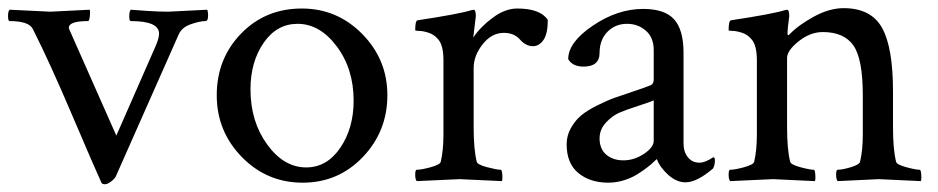

<svg xmlns="http://www.w3.org/2000/svg" viewBox="-22 -448 2336 478"><path d="M374 -364.3Q374 -395.5 303.7 -395.5Q299.8 -395.5 299.8 -407.7Q299.8 -419.9 303.7 -423.8Q314.5 -422.9 343.8 -420.9Q373 -418.9 396.5 -418.9L494.1 -423.8Q496.1 -418 496.1 -409.2Q496.1 -395.5 489.3 -395.5Q475.6 -395.5 453.1 -387.7Q430.7 -379.9 422.9 -362.3L267.6 -11.7Q265.6 -4.9 255.9 2.9Q246.1 10.7 239.3 10.7Q232.4 10.7 230.5 6.8Q213.9 -29.3 157.7 -161.1Q101.6 -293 59.6 -376Q49.8 -395.5 2 -395.5Q-2 -395.5 -2 -408.2Q-2 -419.9 2 -423.8Q102.5 -418.9 103.5 -418.9L201.2 -423.8Q203.1 -419.9 201.7 -407.7Q200.2 -395.5 197.3 -395.5Q149.4 -395.5 149.4 -378.9Q149.4 -377 150.4 -375L267.6 -110.4L366.2 -335Q374 -353.5 374 -364.3Z M718.8 -388.7Q667 -388.7 634.3 -341.3Q601.6 -293.9 601.6 -225.6Q601.6 -145.5 643.1 -88.4Q684.6 -31.2 740.2 -31.2Q792 -31.2 825.2 -80.1Q858.4 -128.9 858.4 -197.3Q858.4 -276.4 816.4 -332.5Q774.4 -388.7 718.8 -388.7ZM729.5 -426.8Q817.4 -426.8 879.9 -363.3Q942.4 -299.8 942.4 -210.9Q942.4 -121.1 881.3 -57.1Q820.3 6.8 731.4 6.8Q642.6 6.8 580.1 -57.1Q517.6 -121.1 517.6 -210.9Q517.6 -301.8 578.1 -364.3Q638.7 -426.8 729.5 -426.8Z M1265.6 -426.8Q1323.2 -426.8 1341.8 -398.4Q1341.8 -364.3 1331.1 -348.6Q1320.3 -333 1304.7 -333Q1287.1 -333 1272.5 -349.6Q1257.8 -366.2 1232.4 -366.2Q1202.1 -366.2 1179.7 -337.9Q1157.2 -309.6 1157.2 -278.3V-131.8Q1157.2 -75.2 1165 -44.9Q1167 -38.1 1190.9 -31.7Q1214.8 -25.4 1224.6 -25.4Q1227.5 -25.4 1228.5 -13.7Q1229.5 -2 1227.5 2.9Q1129.9 -2 1122.1 -2Q1116.2 -2 1015.6 2.9Q1011.7 -1 1011.7 -13.2Q1011.7 -25.4 1015.6 -25.4Q1027.3 -25.4 1050.3 -31.7Q1073.2 -38.1 1075.2 -44.9Q1082 -73.2 1082 -113.3V-297.9Q1082 -335.9 1068.4 -350.6Q1058.6 -362.3 1044.4 -366.7Q1030.3 -371.1 1021 -371.1Q1011.7 -371.1 1011.7 -373Q1011.7 -396.5 1017.6 -397.5Q1121.1 -413.1 1152.3 -422.9Q1153.3 -422.9 1155.3 -423.3Q1157.2 -423.8 1157.2 -423.8Q1161.1 -423.8 1162.1 -415.5Q1163.1 -407.2 1162.1 -403.3L1156.2 -354.5Q1173.8 -380.9 1204.6 -403.8Q1235.4 -426.8 1265.6 -426.8Z M1605.5 -97.7V-198.2Q1597.7 -194.3 1567.4 -184.6Q1537.1 -174.8 1520 -167.5Q1502.9 -160.2 1486.8 -143.1Q1470.7 -126 1470.7 -103.5Q1470.7 -77.1 1487.3 -63Q1503.9 -48.8 1530.3 -48.8Q1556.6 -48.8 1581.1 -64.9Q1605.5 -81.1 1605.5 -97.7ZM1579.1 -425.8Q1632.8 -425.8 1656.2 -399.9Q1679.7 -374 1679.7 -316.4V-90.8Q1679.7 -70.3 1690.4 -56.6Q1701.2 -43 1719.7 -43Q1733.4 -43 1753.9 -56.6Q1757.8 -56.6 1757.8 -48.8Q1757.8 -36.1 1752.9 -28.3Q1712.9 5.9 1684.6 5.9Q1662.1 5.9 1641.6 -12.7Q1621.1 -31.2 1613.3 -51.8Q1612.3 -51.8 1606 -45.4Q1599.6 -39.1 1588.9 -30.8Q1578.1 -22.5 1564 -13.7Q1549.8 -4.9 1530.8 1Q1511.7 6.8 1492.2 6.8Q1447.3 6.8 1418 -17.1Q1388.7 -41 1388.7 -88.9Q1388.7 -110.4 1399.4 -129.4Q1410.2 -148.4 1424.8 -160.6Q1439.5 -172.9 1464.8 -185.5Q1490.2 -198.2 1508.3 -204.6Q1526.4 -210.9 1555.7 -220.7Q1585 -230.5 1596.7 -235.4Q1605.5 -238.3 1605.5 -250V-323.2Q1605.5 -354.5 1585.9 -371.6Q1566.4 -388.7 1539.1 -388.7Q1509.8 -388.7 1490.2 -368.7Q1470.7 -348.6 1470.7 -316.4Q1470.7 -282.2 1430.7 -282.2Q1403.3 -282.2 1392.6 -300.8Q1392.6 -342.8 1454.1 -384.3Q1515.6 -425.8 1579.1 -425.8Z M2078.1 -427.7Q2146.5 -427.7 2173.8 -378.9Q2201.2 -330.1 2201.2 -220.7V-131.8Q2201.2 -75.2 2209 -44.9Q2210.9 -38.1 2234.4 -31.7Q2257.8 -25.4 2267.6 -25.4Q2270.5 -25.4 2271.5 -13.7Q2272.5 -2 2270.5 2.9Q2172.9 -2 2166 -2Q2164.1 -2 2063.5 2.9Q2059.6 -1 2059.6 -13.2Q2059.6 -25.4 2063.5 -25.4Q2075.2 -25.4 2096.2 -31.7Q2117.2 -38.1 2119.1 -44.9Q2126 -73.2 2126 -113.3V-210.9Q2126 -301.8 2102.5 -335Q2079.1 -368.2 2026.4 -368.2Q1995.1 -368.2 1966.3 -345.2Q1937.5 -322.3 1937.5 -303.7V-131.8Q1937.5 -75.2 1945.3 -44.9Q1947.3 -38.1 1970.7 -31.7Q1994.1 -25.4 2003.9 -25.4Q2006.8 -25.4 2007.8 -13.7Q2008.8 -2 2006.8 2.9Q1909.2 -2 1902.3 -2Q1896.5 -2 1795.9 2.9Q1792 -1 1792 -13.2Q1792 -25.4 1795.9 -25.4Q1807.6 -25.4 1830.6 -31.7Q1853.5 -38.1 1855.5 -44.9Q1862.3 -73.2 1862.3 -113.3V-297.9Q1862.3 -335.9 1848.6 -350.6Q1838.9 -362.3 1824.7 -366.7Q1810.5 -371.1 1801.3 -371.1Q1792 -371.1 1792 -373Q1792 -396.5 1797.9 -397.5Q1901.4 -413.1 1932.6 -422.9Q1933.6 -422.9 1935.5 -423.3Q1937.5 -423.8 1937.5 -423.8Q1941.4 -423.8 1942.4 -415.5Q1943.4 -407.2 1942.4 -403.3Q1938.5 -376 1938.5 -364.3Q1938.5 -360.4 1940.4 -360.4Q1941.4 -360.4 1943.4 -362.3Q1965.8 -385.7 2004.4 -406.7Q2043 -427.7 2078.1 -427.7Z"/></svg>

Font: Crimson Text
Style: Roman
Weight: 400
Version: Version 0.13